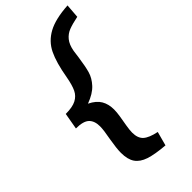

<svg xmlns="http://www.w3.org/2000/svg" viewBox="-271 -789 1002 1002"><g transform="rotate(-45 229.5 -288.0)"><path d="M133 -161Q133 -133 122 -76Q112 -18 112 14Q112 63 131 90.5Q150 118 190.5 131.5Q231 145 304 151L325 73Q272 62 250 42Q228 22 228 -19Q228 -37 233 -67Q238 -95 242.5 -123Q247 -151 247 -171Q247 -211 230 -240Q213 -269 172 -289Q226 -309 253.5 -339Q281 -369 290.5 -402.5Q300 -436 308 -493L314 -537Q321 -576 339 -598Q357 -620 383 -630Q409 -640 453 -649L459 -727Q364 -721 311 -692Q258 -663 232.5 -610.5Q207 -558 191 -465Q182 -415 169 -388Q156 -361 129 -347Q102 -333 52 -333L36 -242Q90 -242 111.5 -221.5Q133 -201 133 -161Z"/></g></svg>

Font: Geom Medium
Style: Italic
Weight: 500
Italic angle: -10°
Version: Version 1.102